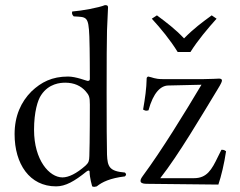

<svg xmlns="http://www.w3.org/2000/svg" viewBox="-20 -718 937 750"><path d="M329 -108C328.3 -90 327 -83 314 -71C279 -40 248 -25 224 -25C173 -25 113 -92 113 -211C113 -280 127 -327 141 -347C171 -392 216 -395 235 -395C269 -395 296 -383 315 -361C328 -346 331 -339 331 -309C331 -309 331 -158 329 -108ZM318 -48C323 -52 330 -54 330 -47C330 -24 340 10 340 10C348 13 350 12 358 10C379 -7 410 -22 468 -29C474 -35 474 -38 468 -44C407 -49 399.9 -67 398 -114C396 -164 396 -549 398 -599C400.5 -661 402 -689 402 -689C402 -696 399 -698 390 -698C366 -688 300 -676 262 -673C260 -665 262 -660 268 -654C318 -651 325.8 -655.9 329 -576C331 -526 331 -411 331 -411C331 -404 329 -402 322 -402C318 -402 277 -419 246 -419C183 -419 141 -397 103 -361C62 -320 37 -265 37 -194C37 -77 96 10 199 10C236 10 271 -10 318 -48ZM674 -515H724C753 -561 791 -606 826 -645L807 -658C770 -631 736 -606 699 -568C665 -604 632 -629 593 -658L573 -645C608 -607 645 -562 674 -515ZM559 -419C557 -419 553 -415 553 -413C552 -370 547 -337 539 -290C547 -286 549 -284 560 -287C579 -357 608 -383.3 637 -384L767 -387C702 -278 612 -131 538 -31C530 -20 529 -16 529 -11C529 -4 537 -0.1 551 0L833 3C844 -29 856 -79 863 -127C857 -131 856 -133 845 -133L831 -105C807 -55 788 -22 738 -22H606C677 -112 771 -272 830 -369C845 -393 847 -400 847 -404C847 -408 843 -411 836 -411C831 -411 804 -409 776 -409H615C584 -409 576 -416 559 -419Z"/></svg>

Font: Libertinus Serif Display
Style: Regular
Weight: 400
Designer: Philipp H. Poll
Foundry: Khaled Hosny
Version: Version 6.1